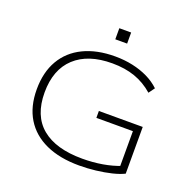

<svg xmlns="http://www.w3.org/2000/svg" viewBox="-151 -1042 1214 1205"><g transform="rotate(20 455.5 -440.0)"><path d="M501 8Q371 8 278.5 -34Q186 -76 137 -156Q88 -236 88 -351Q88 -465 135 -546Q182 -627 270.5 -670Q359 -713 481 -713Q543 -713 598.5 -701Q654 -689 700.5 -666.5Q747 -644 783 -610L754 -570Q698 -619 631 -642.5Q564 -666 479 -666Q318 -666 229.5 -584Q141 -502 141 -349Q141 -194 234.5 -116.5Q328 -39 505 -39Q575 -39 639.5 -50Q704 -61 759 -83L745 -57V-310H501V-356H794V-44Q762 -28 714.5 -16.5Q667 -5 611.5 1.5Q556 8 501 8ZM444 -814V-888H523V-814Z"/></g></svg>

Font: Nunito Sans 10pt Expanded ExtraLight
Style: Regular
Weight: 250
Width: 7
Designer: Vernon Adams
Foundry: Vernon Adams
Version: Version 3.101;gftools[0.9.27]